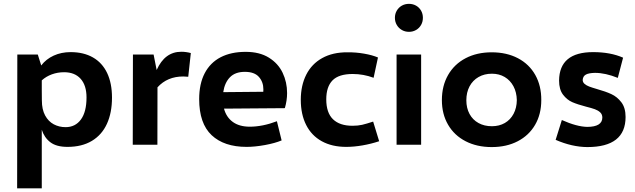

<svg xmlns="http://www.w3.org/2000/svg" viewBox="-20 -763 3348 1012"><path d="M570.3 -248.5Q570.3 -168.9 543.7 -110.6Q517.1 -52.2 464.4 -20.5Q411.6 11.2 335.9 11.2Q277.3 11.2 245.4 -13.2Q213.4 -37.6 200.2 -79.1V229.5H70.3L71.3 -475.6H179.2L197.3 -418Q223.1 -451.7 263.2 -470Q303.2 -488.3 352.1 -488.3Q420.9 -488.3 470 -460.2Q519 -432.1 544.7 -378.2Q570.3 -324.2 570.3 -248.5ZM436 -249.5Q436 -313 405 -347.7Q374 -382.3 317.9 -382.3Q283.7 -382.3 253.2 -371.1Q222.7 -359.9 200.2 -339.4V-290.5L200.7 -233.4Q200.7 -186 217.8 -154.5Q234.9 -123 263.2 -107.9Q291.5 -92.8 325.7 -92.8Q377 -92.8 406.5 -133.1Q436 -173.3 436 -249.5Z M935.5 -490.2Q960.4 -490.2 985.8 -483.4L972.2 -358.4Q958.5 -359.9 945.8 -359.9Q861.8 -359.9 810.1 -302.7L809.6 0H679.7L680.7 -475.6H789.6L805.7 -394Q848.6 -490.2 935.5 -490.2Z M1493.2 -272.5Q1493.2 -233.4 1481.4 -192.9L1160.6 -190.4Q1172.9 -145 1207.3 -120.1Q1241.7 -95.2 1296.9 -95.2Q1329.6 -95.2 1366.2 -102.5Q1402.8 -109.9 1439.5 -124L1464.4 -22.9Q1429.7 -8.3 1376.5 1.5Q1323.2 11.2 1279.8 11.2Q1161.1 11.2 1095.5 -50.5Q1029.8 -112.3 1029.8 -240.7Q1029.8 -320.8 1058.8 -376.7Q1087.9 -432.6 1142.8 -461.2Q1197.8 -489.7 1274.9 -489.7Q1348.1 -489.7 1397.2 -459.2Q1446.3 -428.7 1469.7 -379.4Q1493.2 -330.1 1493.2 -272.5ZM1368.2 -292Q1368.2 -331.1 1344.5 -357.7Q1320.8 -384.3 1270.5 -384.3Q1219.7 -384.3 1191.9 -355.7Q1164.1 -327.1 1156.7 -277.3L1367.7 -279.3Q1368.2 -283.7 1368.2 -292Z M1565.4 -236.8Q1565.4 -312.5 1594.2 -369.4Q1623 -426.3 1678.5 -457Q1733.9 -487.8 1811.5 -487.3Q1856 -487.8 1899.2 -480.2Q1942.4 -472.7 1972.2 -460L1949.2 -353Q1896 -373 1838.9 -373Q1765.6 -373 1732.7 -339.4Q1699.7 -305.7 1699.7 -239.3Q1699.7 -168.9 1735.1 -134.5Q1770.5 -100.1 1837.9 -100.1Q1866.7 -100.1 1888.9 -105.2Q1911.1 -110.4 1946.8 -122.1L1978.5 -18.6Q1935.5 -4.4 1890.4 3.4Q1845.2 11.2 1804.7 11.2Q1730 11.2 1676 -18.6Q1622.1 -48.3 1593.8 -104.2Q1565.4 -160.2 1565.4 -236.8Z M2061.5 -669.4Q2061.5 -689.9 2071.3 -706.8Q2081.1 -723.6 2097.9 -733.2Q2114.7 -742.7 2135.7 -742.7Q2156.2 -742.7 2173.1 -733.2Q2189.9 -723.6 2199.5 -706.8Q2209 -689.9 2209 -669.4Q2209 -648.4 2199.5 -631.6Q2189.9 -614.7 2173.1 -605Q2156.2 -595.2 2135.7 -595.2Q2114.7 -595.2 2097.9 -605Q2081.1 -614.7 2071.3 -631.6Q2061.5 -648.4 2061.5 -669.4ZM2070.3 -475.6H2199.7V0H2070.3Z M2309.1 -235.4Q2309.1 -310.5 2341.8 -367.7Q2374.5 -424.8 2434.1 -456.1Q2493.7 -487.3 2571.8 -487.3Q2650.4 -487.3 2710 -456.1Q2769.5 -424.8 2801.5 -367.7Q2833.5 -310.5 2833 -235.4Q2833 -161.1 2800.5 -105.2Q2768.1 -49.3 2709 -18.6Q2649.9 12.2 2571.8 12.2Q2493.7 12.2 2434.1 -18.6Q2374.5 -49.3 2341.8 -105.5Q2309.1 -161.6 2309.1 -235.4ZM2704.1 -235.4Q2703.1 -276.9 2686.3 -308.3Q2669.4 -339.8 2640.1 -357.2Q2610.8 -374.5 2572.8 -374.5Q2532.7 -374.5 2502.2 -356.9Q2471.7 -339.4 2454.8 -307.6Q2438 -275.9 2438 -234.4Q2438 -193.4 2454.8 -162.4Q2471.7 -131.3 2502.2 -114.5Q2532.7 -97.7 2572.8 -97.7Q2611.3 -97.7 2640.9 -114.7Q2670.4 -131.8 2687 -163.1Q2703.6 -194.3 2704.1 -235.4Z M2908.7 -25.9 2941.4 -130.4Q3020 -95.2 3075.7 -94.2Q3154.3 -94.7 3154.8 -143.1Q3154.8 -160.2 3143.6 -170.7Q3132.3 -181.2 3115.5 -187.3Q3098.6 -193.4 3069.3 -200.7Q3024.4 -212.4 2996.3 -224.6Q2968.3 -236.8 2947.5 -264.2Q2926.8 -291.5 2926.8 -338.4Q2928.2 -488.3 3106.4 -488.3Q3197.8 -488.3 3264.2 -459L3236.3 -352.5Q3170.9 -378.9 3116.2 -378.9Q3084 -378.4 3068.4 -370.1Q3052.7 -361.8 3051.3 -341.8Q3051.3 -329.6 3061 -321Q3070.8 -312.5 3085.4 -306.9Q3100.1 -301.3 3127 -293.5Q3172.4 -280.8 3202.6 -266.8Q3232.9 -252.9 3255.1 -223.9Q3277.3 -194.8 3277.3 -146.5Q3277.3 12.2 3075.7 12.2Q2995.1 11.7 2908.7 -25.9Z"/></svg>

Font: Selawik Semibold
Style: Regular
Weight: 600
Designer: Aaron Bell
Foundry: Microsoft Corporation
Version: Version 1.01